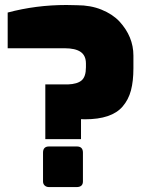

<svg xmlns="http://www.w3.org/2000/svg" viewBox="-20 -760 584 780"><path d="M292 0H179.2Q168.5 0 161.6 -6.3Q154.8 -12.7 154.8 -22.9V-140.1Q154.8 -165 179.2 -165H292Q316.9 -165 316.9 -140.1V-22.9Q316.9 -0.5 292 0ZM309.1 -194.8H164.1V-417H255.9Q294.4 -418.5 311.8 -433.6Q329.1 -448.7 329.1 -486.8V-502Q329.1 -534.2 307.6 -549.1Q286.1 -564 242.2 -564H11.2V-709Q126 -739.7 249.5 -739.7Q271 -739.7 293 -738.8Q348.1 -738.8 392.6 -720.7Q437 -702.6 464.8 -673.3Q522 -611.3 522 -534.2V-482.9Q522 -430.2 512 -392.6Q502 -355 478 -327.1Q433.6 -275.4 325.2 -275.4L309.1 -275.9Z"/></svg>

Font: Squarion Black
Style: Regular
Weight: 900
Designer: Natanael Gama
Version: Version 1.00;September 12, 2019;FontCreator 11.5.0.2425 64-b